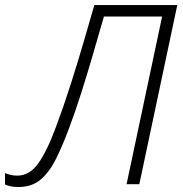

<svg xmlns="http://www.w3.org/2000/svg" viewBox="-58 -734 728 765"><path d="M15.6 11.2Q-2.4 11.2 -15.6 8.3Q-28.8 5.4 -38.1 1V-44.4Q-28.3 -40 -15.4 -37.1Q-2.4 -34.2 10.7 -34.2Q60.1 -34.2 95.2 -84Q130.4 -133.8 166 -231Q196.8 -313.5 224.6 -400.9Q252.4 -488.3 276.1 -569.6Q299.8 -650.9 317.9 -713.9H648.4L497.1 0H446.3L587.9 -668H356Q337.4 -604 314.7 -525.4Q292 -446.8 266.6 -366.5Q241.2 -286.1 214.8 -216.8Q189.5 -149.4 163.6 -98.1Q137.7 -46.9 102.8 -17.8Q67.9 11.2 15.6 11.2Z"/></svg>

Font: Open Sans Light
Style: Italic
Weight: 300
Italic angle: -12°
Designer: Monotype Design Team
Foundry: Monotype Imaging Inc.
Version: Version 3.003; ttfautohint (v1.8.4)